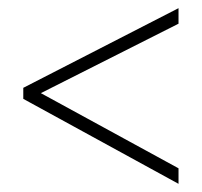

<svg xmlns="http://www.w3.org/2000/svg" viewBox="-20 -591 495 470"><path d="M417 -141 37 -349V-376L417 -571V-533L80 -363L417 -179Z"/></svg>

Font: Noto Sans Gujarati UI Condensed ExtraLight
Style: Regular
Weight: 200
Width: 3
Designer: Jelle Bosma - Monotype Design Team, Universal Thirst
Foundry: Monotype Imaging Inc.
Version: Version 2.106; ttfautohint (v1.8.4.7-5d5b)